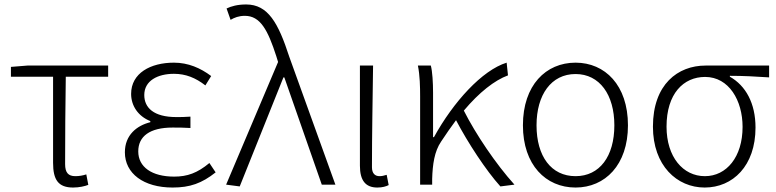

<svg xmlns="http://www.w3.org/2000/svg" viewBox="-20 -828 3482 861"><path d="M308 13C335 13 361 7 376 1L367 -46C352 -41 335 -38 318 -38C286 -38 272 -54 272 -92C272 -219 273 -350 275 -484H465V-534H103L29 -528V-484H218V-98C218 -22 241 13 308 13Z M754 13C832 13 885 -6 947 -55L919 -97C865 -52 820 -36 761 -36C661 -36 600 -79 600 -149C600 -217 652 -256 754 -256C780 -256 803 -256 834 -254V-305C807 -303 791 -303 771 -303C669 -303 627 -345 627 -402C627 -466 687 -497 760 -497C813 -497 857 -479 901 -445L927 -487C879 -523 824 -547 760 -547C655 -547 568 -500 568 -407C568 -354 599 -307 654 -285V-280C594 -265 540 -223 540 -145C540 -50 624 13 754 13Z M1055 8 1251 -481H1255L1423 0H1484L1277 -574C1228 -725 1182 -808 1084 -808C1045 -808 1017 -800 996 -790L1014 -739C1031 -749 1051 -757 1078 -757C1147 -757 1181 -694 1219 -576L1227 -550L994 0Z M1672 13C1695 13 1711 8 1723 2L1714 -44C1701 -40 1692 -38 1682 -38C1662 -38 1648 -50 1648 -78C1648 -225 1651 -379 1653 -534H1594V-85C1594 -19 1619 13 1672 13Z M2224 8 2287 0C2203 -93 2113 -227 2060 -332C2129 -414 2198 -468 2258 -490L2252 -547C2142 -513 2013 -371 1926 -213H1922V-412C1922 -457 1919 -508 1912 -534H1854C1863 -490 1864 -438 1864 -395V0H1918V-26C1920 -91 1928 -149 1958 -193C1980 -227 2003 -259 2025 -289C2078 -188 2159 -64 2224 8Z M2561 13C2693 13 2796 -88 2796 -266C2796 -446 2693 -547 2561 -547C2428 -547 2325 -446 2325 -266C2325 -88 2428 13 2561 13ZM2561 -38C2452 -38 2386 -127 2386 -266C2386 -403 2452 -496 2561 -496C2669 -496 2735 -403 2735 -266C2735 -127 2669 -38 2561 -38Z M3140 13C3266 13 3368 -84 3368 -256C3368 -365 3324 -444 3253 -484V-488C3314 -488 3368 -485 3429 -481V-534H3144C3020 -534 2908 -450 2908 -260C2908 -85 3016 13 3140 13ZM3141 -38C3043 -38 2969 -124 2969 -260C2969 -408 3045 -483 3142 -483C3249 -483 3310 -377 3310 -259C3310 -124 3238 -38 3141 -38Z"/></svg>

Font: Noto Sans SC Light
Style: Regular
Weight: 300
Designer: Ryoko NISHIZUKA 西塚涼子 (kana, bopomofo & ideographs); Paul D. Hunt (Latin, Greek & Cyrillic); Sandoll Communications 산돌커뮤니
Foundry: Adobe
Version: Version 2.004;hotconv 1.0.118;makeotfexe 2.5.65603